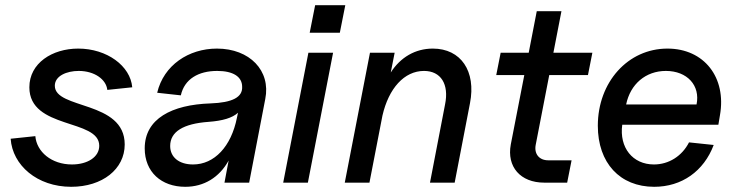

<svg xmlns="http://www.w3.org/2000/svg" viewBox="-20 -703 2832 739"><path d="M254 16C374 16 460 -52 460 -147C460 -317 191 -281 191 -373C191 -411 237 -430 283 -430C344 -430 389 -397 393 -357L489 -367C482 -449 392 -516 281 -516C181 -516 93 -460 93 -367C93 -204 362 -247 362 -142C362 -98 316 -70 257 -70C178 -70 121 -119 116 -179L21 -169C28 -67 123 16 254 16Z M693 16C765 16 824 -20 860 -85L844 0H939L1001 -322C1023 -431 941 -516 815 -516C706 -516 610 -452 585 -346L676 -336C690 -399 744 -430 816 -430C877 -430 912 -408 912 -369C914 -329 875 -308 790 -305C641 -300 537 -246 537 -132C537 -41 601 16 693 16ZM723 -70C669 -70 635 -98 635 -141C635 -196 685 -227 783 -234C837 -238 874 -249 896 -269L892 -250C870 -139 805 -70 723 -70Z M1070 0H1165L1262 -500H1167ZM1172 -577H1288L1309 -683H1193Z M1693 -301 1635 0H1730L1789 -306C1813 -429 1754 -516 1646 -516C1578 -516 1521 -482 1484 -424L1499 -500H1404L1307 0H1402L1452 -258C1476 -363 1536 -430 1612 -430C1677 -430 1709 -379 1693 -301Z M2075 0H2163L2180 -86H2090C2055 -86 2035 -111 2042 -146L2094 -414H2243L2260 -500H2110L2141 -660H2046L2015 -500H1907L1890 -414H1998L1946 -147C1930 -61 1983 0 2075 0Z M2498 16C2604 16 2689 -44 2727 -145L2632 -155C2605 -102 2554 -70 2497 -70C2415 -70 2363 -135 2375 -223H2745L2751 -259C2777 -405 2690 -516 2549 -516C2397 -516 2281 -387 2281 -219C2281 -76 2366 16 2498 16ZM2661 -301H2390C2406 -379 2465 -430 2543 -430C2625 -430 2676 -374 2661 -301Z"/></svg>

Font: Uncut Sans Medium Italic
Style: Regular
Weight: 500
Italic angle: -11°
Designer: Kasper Nordkvist
Foundry: UNCUT.wtf
Version: Version 1.304;Glyphs 3.2 (3246)